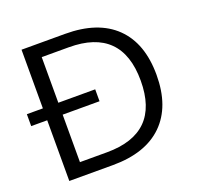

<svg xmlns="http://www.w3.org/2000/svg" viewBox="-124 -837 994 969"><g transform="rotate(-20 373.5 -352.5)"><path d="M2 0ZM88 0V-705H322Q498 -705 591.5 -614Q685 -523 685 -353Q685 -183 591.5 -91.5Q498 0 322 0ZM171 -71H316Q600 -71 600 -353Q600 -635 316 -635H171ZM2 -326V-390H369V-326Z"/></g></svg>

Font: Winston
Style: Regular
Weight: 400
Designer: Original fonts by Vernon Adams / Changes by Cristiano Sobral
Foundry: Original fonts by Vernon Adams / Changes by Cristiano Sobral
Version: Version 2.503;July 17, 2020;FontCreator 13.0.0.2655 64-bit